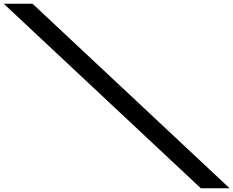

<svg xmlns="http://www.w3.org/2000/svg" viewBox="-527 -880 1240 1020"><path d="M-507 -860H-354L692.7 120H539.7Z"/></svg>

Font: Hussar
Style: BdOpOblSeven
Weight: 700
Foundry: Cannot Into Space Fonts
Version: Version 2.00